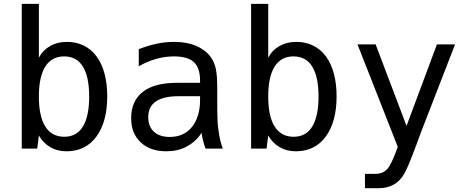

<svg xmlns="http://www.w3.org/2000/svg" viewBox="-20 -780 2448 1008"><path d="M330.1 14.2C397 14.2 449.2 -12.7 486.3 -63C523.9 -114.3 543 -185.5 543 -273.9C543 -361.8 523.9 -434.6 486.3 -484.9C448.2 -535.6 394 -560.1 332 -560.1C297.9 -560.1 268.6 -552.7 243.7 -538.6C218.3 -524.4 198.2 -503.9 184.1 -477.1V-759.8H94.2V0H175.3L184.1 -68.8C199.2 -42 218.8 -22 244.1 -7.3C270.5 7.8 297.4 14.2 330.1 14.2ZM317.4 -62C273.4 -62 240.2 -80.1 217.8 -115.7C195.3 -151.4 184.1 -204.1 184.1 -272.9C184.1 -342.3 195.3 -395 217.8 -430.7C240.2 -466.3 273.4 -483.9 316.9 -483.9C360.4 -483.9 393.1 -466.3 415 -430.7C437 -395 448.2 -342.8 448.2 -272.9C448.2 -203.1 437 -150.9 415 -115.2C393.1 -79.6 360.4 -62 317.4 -62Z M852.5 14.2C892.1 14.2 927.2 6.8 958 -9.3C986.8 -24.4 1019 -50.3 1038.1 -83C1039.1 -72.8 1042.5 -56.6 1045.9 -42.5C1050.3 -24.4 1055.7 -7.8 1059.1 0H1149.4C1147.9 -2.9 1140.6 -24.4 1136.2 -44.4C1132.8 -56.6 1128.4 -83 1125 -110.4C1122.1 -134.8 1121.6 -162.6 1120.6 -200.2V-312C1120.6 -360.4 1118.2 -395.5 1112.8 -419.9C1108.4 -439.9 1100.1 -461.4 1086.4 -480.5C1067.9 -506.3 1039.1 -526.9 1009.3 -539.6C977.1 -553.2 939.5 -560.1 893.6 -560.1C863.8 -560.1 834.5 -557.1 804.2 -550.8C770.5 -543.9 735.4 -532.2 708.5 -522V-432.1C738.3 -449.2 768.6 -461.9 799.8 -470.7C831.1 -479.5 861.8 -483.9 893.1 -483.9C939.5 -483.9 975.6 -474.1 997.1 -454.6C1019 -434.6 1030.3 -400.9 1030.3 -359.4V-345.2H909.7C830.6 -345.2 770.5 -329.6 730 -297.9C689 -266.1 668.5 -219.7 668.5 -159.7C668.5 -102.5 687 -63 718.3 -33.2C751.5 -1.5 795.4 14.2 852.5 14.2ZM871.1 -61C833.5 -61 806.6 -71.3 788.1 -88.4C769 -106 758.3 -130.9 758.3 -164.6C758.3 -200.7 770.5 -228.5 798.3 -247.6C824.7 -265.6 864.3 -274.9 916.5 -274.9H1030.3V-254.9C1030.3 -195.8 1015.6 -147.5 987.3 -112.8C959 -78.1 919.4 -61 871.1 -61Z M1534.2 14.2C1601.1 14.2 1653.3 -12.7 1690.4 -63C1728 -114.3 1747.1 -185.5 1747.1 -273.9C1747.1 -361.8 1728 -434.6 1690.4 -484.9C1652.3 -535.6 1598.1 -560.1 1536.1 -560.1C1502 -560.1 1472.7 -552.7 1447.8 -538.6C1422.4 -524.4 1402.3 -503.9 1388.2 -477.1V-759.8H1298.3V0H1379.4L1388.2 -68.8C1403.3 -42 1422.9 -22 1448.2 -7.3C1474.6 7.8 1501.5 14.2 1534.2 14.2ZM1521.5 -62C1477.5 -62 1444.3 -80.1 1421.9 -115.7C1399.4 -151.4 1388.2 -204.1 1388.2 -272.9C1388.2 -342.3 1399.4 -395 1421.9 -430.7C1444.3 -466.3 1477.5 -483.9 1521 -483.9C1564.5 -483.9 1597.2 -466.3 1619.1 -430.7C1641.1 -395 1652.3 -342.8 1652.3 -272.9C1652.3 -203.1 1641.1 -150.9 1619.1 -115.2C1597.2 -79.6 1564.5 -62 1521.5 -62Z M1896 208H1968.3C1998 208 2024.4 201.7 2046.9 189C2072.3 174.8 2088.9 155.8 2103 130.9C2112.8 113.8 2128.9 80.1 2168 -25.4C2200.2 -111.8 2178.2 -55.7 2225.1 -175.8L2369.1 -546.9H2273.9L2114.3 -119.1L1952.1 -546.9H1856.9L2068.4 -8.8C2043 61.5 2025.9 94.7 2011.2 109.9C1998.5 123 1978 132.8 1949.2 132.8H1896Z"/></svg>

Font: Hack
Style: Regular
Weight: 400
Monospace: yes
Designer: Christopher Simpkins
Foundry: Christopher Simpkins
Version: Version 2.010